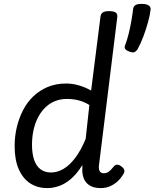

<svg xmlns="http://www.w3.org/2000/svg" viewBox="-20 -947 792 984"><path d="M223 17Q172 17 134.5 -7.5Q97 -32 76 -80Q55 -128 55 -198Q55 -248 66 -294.5Q77 -341 98 -382Q119 -423 151 -453.5Q183 -484 225 -501.5Q267 -519 319 -519Q351 -519 384 -509.5Q417 -500 447 -483L495 -862Q497 -877 507.5 -883.5Q518 -890 538 -890Q564 -890 573.5 -882.5Q583 -875 581 -859L488 -106Q484 -82 490.5 -70.5Q497 -59 512 -59Q523 -59 532 -64Q541 -69 549 -77.5Q557 -86 565 -96Q572 -103 581.5 -103Q591 -103 602 -94Q615 -85 617 -75Q619 -65 613 -56Q601 -35 583.5 -18.5Q566 -2 544 7.5Q522 17 496 17Q461 17 439.5 3.5Q418 -10 409 -33.5Q400 -57 402 -87Q402 -91 402 -94Q402 -97 402 -101Q374 -56 343.5 -30Q313 -4 282 6.5Q251 17 223 17ZM144 -205Q144 -161 154.5 -129Q165 -97 187 -80Q209 -63 242 -63Q274 -63 305.5 -81.5Q337 -100 366 -138.5Q395 -177 419 -235L438 -409Q408 -427 380 -433.5Q352 -440 324 -440Q288 -440 259 -427.5Q230 -415 208.5 -392.5Q187 -370 172.5 -340.5Q158 -311 151 -276.5Q144 -242 144 -205ZM642 -683Q626 -689 621 -697Q616 -705 623 -720Q631 -741 639 -772.5Q647 -804 653 -838.5Q659 -873 662 -899Q663 -912 672 -919.5Q681 -927 706 -927Q730 -927 741.5 -919.5Q753 -912 752 -899Q749 -871 738.5 -833Q728 -795 714 -758Q700 -721 684 -693Q679 -686 671 -680.5Q663 -675 642 -683Z"/></svg>

Font: Playwrite GB J
Style: Italic
Weight: 400
Italic angle: -7.01216°
Designer: Veronika Burian, José Scaglione
Foundry: TypeTogether
Version: Version 1.002